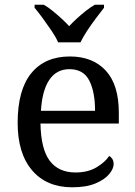

<svg xmlns="http://www.w3.org/2000/svg" viewBox="-20 -786 575 816"><path d="M287 10Q178 10 116.5 -62Q55 -134 55 -264Q55 -404 113 -475Q171 -546 277 -546Q374 -546 429.5 -486Q485 -426 485 -307V-261H152Q154 -152 191.5 -102.5Q229 -53 301 -53Q353 -53 389.5 -74.5Q426 -96 444 -123Q451 -120 457 -111Q463 -102 463 -89Q463 -69 444 -46Q425 -23 386 -6.5Q347 10 287 10ZM384 -315Q384 -395 359.5 -443.5Q335 -492 275 -492Q220 -492 189.5 -446.5Q159 -401 154 -315ZM227 -606Q217 -629 199 -655.5Q181 -682 162 -708Q143 -734 127 -753V-766H166Q185 -755 204 -739.5Q223 -724 241 -707.5Q259 -691 274 -675Q289 -691 307 -707.5Q325 -724 344.5 -739.5Q364 -755 383 -766H422V-753Q407 -734 387.5 -708Q368 -682 350.5 -655.5Q333 -629 322 -606Z"/></svg>

Font: Noto Serif Telugu
Style: Regular
Weight: 400
Designer: Jelle Bosma - Monotype Design Team
Foundry: Monotype Imaging Inc.
Version: Version 2.003